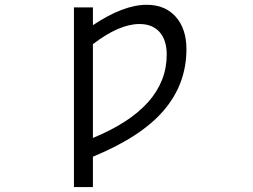

<svg xmlns="http://www.w3.org/2000/svg" viewBox="-20 -550 1040 790"><path d="M362.3 94.7V219.7H284.2V-519.5H362.3V-446.3Q487.3 -530.3 584 -530.3Q659.2 -530.3 703.1 -481Q747.1 -431.6 747.1 -347.7Q747.1 -205.1 654.3 -96.2Q561.5 12.7 362.3 94.7ZM362.3 17.6Q666 -107.4 666 -325.2Q666 -384.8 636.7 -418Q607.4 -451.2 553.7 -451.2Q470.7 -451.2 362.3 -368.2Z"/></svg>

Font: Gen Shin Gothic Monospace Normal
Style: Regular
Weight: 350
Designer: [Source Han Sans]
Ryoko NISHIZUKA  (kana & ideographs); Paul D. Hunt (Latin, Greek & Cyrillic); Wenlong ZHANG  (bopomofo
Version: Version 1.002.20150607